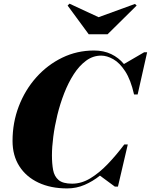

<svg xmlns="http://www.w3.org/2000/svg" viewBox="-20 -1042 842 1072"><path d="M530.5 -946 733.5 -1020 743 -1011 580.5 -850.5H475.5L357.5 -1011L368 -1021.5ZM355 10Q263.5 10 194.8 -22.2Q126 -54.5 88 -114Q50 -173.5 50 -255Q50 -357.5 85 -448.8Q120 -540 182.5 -610Q245 -680 327.5 -720Q410 -760 505 -760Q559 -760 600.8 -740Q642.5 -720 672 -684.5L784.5 -750H801.5L748.5 -514.5H728.5Q710 -596.5 679 -644Q648 -691.5 612.5 -711.5Q577 -731.5 545 -731.5Q499 -731.5 460.8 -703.2Q422.5 -675 392 -627.8Q361.5 -580.5 338.5 -521.5Q315.5 -462.5 300.2 -399.8Q285 -337 277.5 -278.8Q270 -220.5 270 -175Q270 -129 276.5 -93.2Q283 -57.5 307 -37Q331 -16.5 383 -16.5Q435 -16.5 484.5 -46.5Q534 -76.5 581.5 -126Q629 -175.5 674 -235.5H693.5L638.5 0H621.5L538 -61.5Q498 -29.5 452.2 -9.8Q406.5 10 355 10Z"/></svg>

Font: Bodoni* 11pt Fatface
Style: Italic
Weight: 900
Italic angle: -13°
Version: Version 2.3